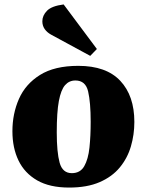

<svg xmlns="http://www.w3.org/2000/svg" viewBox="-20 -830 662 866"><path d="M292 16Q204 16 147.5 -16.5Q91 -49 63.5 -106Q36 -163 36 -238Q36 -317 65.5 -384Q95 -451 160.5 -492Q226 -533 333 -533Q459 -533 522.5 -465.5Q586 -398 586 -280Q586 -223 570.5 -170Q555 -117 520.5 -75Q486 -33 429.5 -8.5Q373 16 292 16ZM304 -49Q342 -49 360 -80.5Q378 -112 383.5 -164.5Q389 -217 389 -281Q389 -368 377.5 -417.5Q366 -467 320 -467Q292 -467 273.5 -446Q255 -425 245.5 -374.5Q236 -324 236 -233Q236 -143 249 -96Q262 -49 304 -49ZM417 -609 387 -578 210 -674Q192 -684 181.5 -699Q171 -714 171 -734Q171 -760 192 -781.5Q213 -803 267 -810Z"/></svg>

Font: Literata 36pt ExtraBold
Style: Italic
Weight: 800
Italic angle: -2°
Designer: Latin by Veronika Burian and Jose Scaglione. Greek by Irene Vlachou. Cyrillic by Vera Evstafieva
Foundry: TypeTogether
Version: Version 3.002